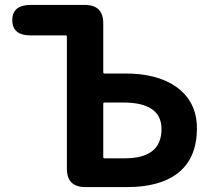

<svg xmlns="http://www.w3.org/2000/svg" viewBox="-20 -761 865 781"><path d="M327 0Q252 0 252 -75V-612Q252 -617 247 -617H105Q30 -617 30 -679Q30 -741 105 -741H325Q400 -741 400 -666V-467Q400 -462 405 -462H491Q618 -462 695 -409Q781 -349 781 -239Q781 -115 700 -54Q627 0 497 0ZM400 -122Q400 -117 405 -117H487Q637 -117 637 -236Q637 -344 481 -344H405Q400 -344 400 -339Z"/></svg>

Font: Resource Han Rounded JP
Style: Bold
Weight: 700
Designer: Cyano Hao (round all glyphs); Ryoko NISHIZUKA 西塚涼子 (kana, bopomofo & ideographs); Paul D. Hunt (Latin, Greek & Cyrillic)
Foundry: Cyano Hao
Version: 0.990